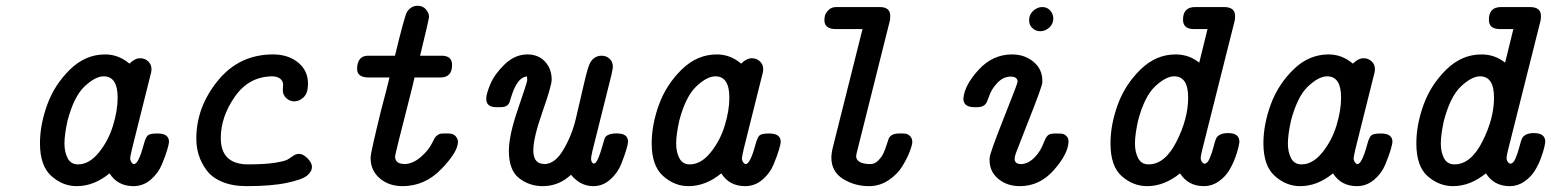

<svg xmlns="http://www.w3.org/2000/svg" viewBox="-20 -635 5324 659"><path d="M117.2 -143.1Q117.2 -207 142.1 -275.6Q167 -344.2 220 -396.2Q272.9 -448.2 340.8 -448.2Q386.7 -448.2 423.8 -417H424.8Q442.9 -435.1 460.9 -435.1Q477.1 -435.1 488.5 -424.6Q500 -414.1 500 -397Q500 -388.2 496.1 -376L433.1 -124Q427.2 -98.1 426.8 -91.8Q426.8 -85 429.9 -80.1Q433.1 -75.2 435.5 -73.5Q438 -71.8 439.9 -71.8Q455.1 -71.8 473.1 -138.2Q480 -164.1 487.5 -170.4Q495.1 -176.8 519 -176.8H521Q560.1 -176.8 560.1 -147.9Q560.1 -142.1 554 -121.1Q547.9 -100.1 535.4 -70.1Q522.9 -40 497.1 -18.1Q471.2 3.9 438 3.9Q383.8 3.9 356 -40Q302.7 3.9 243.2 3.9Q195.3 3.9 156.2 -31Q117.2 -65.9 117.2 -143.1ZM201.2 -142.1Q201.2 -113.3 212.2 -92Q223.1 -70.8 248 -70.8Q286.1 -70.8 319.1 -111.3Q352.1 -151.9 367.9 -203.9Q383.8 -255.9 383.8 -299.8Q383.8 -373 335.9 -373Q307.1 -373 270.5 -338.6Q233.9 -304.2 211.9 -221.2Q201.2 -172.9 201.2 -142.1Z M653.8 -159.2Q653.8 -267.1 727.3 -357.7Q800.8 -448.2 917 -448.2Q968.8 -448.2 1002.9 -420.7Q1037.1 -393.1 1037.1 -348.1Q1037.1 -315.9 1022.5 -301.5Q1007.8 -287.1 989.7 -287.1Q974.6 -287.1 962.6 -298.1Q950.7 -309.1 950.7 -325.2Q950.7 -329.1 951.2 -335Q951.7 -340.8 951.7 -344.2Q951.7 -357.4 941.2 -365.2Q930.7 -373 914.1 -373Q834 -372.1 785.9 -303Q737.8 -233.9 737.8 -161.1Q737.8 -71.3 831.1 -70.8Q888.2 -70.8 924.1 -76.4Q960 -82 970 -89.1Q980 -96.2 988.5 -101.6Q997.1 -106.9 1006.8 -106.9Q1020 -106.9 1035.4 -91.6Q1050.8 -76.2 1050.8 -62Q1050.8 -46.9 1034.9 -33Q1019 -19 965.6 -7.6Q912.1 3.9 826.7 3.9Q777.8 3.9 742.4 -11Q707 -25.9 688.5 -51.5Q669.9 -77.1 661.9 -103.8Q653.8 -130.4 653.8 -159.2Z M1205.6 -398.9Q1206.5 -443.8 1243.7 -443.8H1335.9V-444.8Q1369.1 -582 1377 -594.2Q1391.1 -615.2 1413.6 -615.2Q1431.6 -615.2 1442.1 -602.5Q1452.6 -589.8 1452.6 -577.1Q1452.6 -570.3 1421.9 -443.8H1495.6Q1531.7 -443.8 1531.7 -412.1Q1531.7 -369.1 1491.7 -369.1H1402.8Q1398.9 -350.1 1381.8 -283.4Q1364.7 -216.8 1350.3 -159.4Q1335.9 -102.1 1335.9 -96.2Q1337.9 -72.3 1367.2 -72.3Q1367.7 -72.3 1367.7 -71.8Q1396.5 -72.3 1423.8 -95.7Q1451.7 -119.1 1466.8 -150.9Q1471.7 -163.1 1478.8 -168.9Q1485.8 -174.8 1490.7 -175.8Q1495.6 -176.8 1505.9 -176.8H1519Q1536.1 -176.8 1543.9 -167.5Q1551.8 -158.2 1551.8 -147.9Q1551.8 -113.8 1494.9 -54.9Q1438 3.9 1361.8 3.9Q1314.9 3.9 1283.4 -22.9Q1252 -49.8 1252 -92.8Q1252 -93.8 1252 -95.2Q1252 -109.4 1287.6 -254.9Q1305.7 -322.8 1316.9 -369.1H1242.7Q1205.6 -370.1 1205.6 -398.9Z M1648.9 -295.9Q1648.9 -313 1663.3 -346.9Q1677.7 -380.9 1712.6 -414.6Q1747.6 -448.2 1790.5 -448.2Q1827.6 -448.2 1850.6 -423.6Q1873.5 -398.9 1873.5 -361.8Q1873.5 -340.8 1842 -251.5Q1810.5 -162.1 1810.5 -119.1Q1810.5 -72.3 1847.7 -72.3Q1847.7 -72.3 1848.1 -71.8Q1885.3 -72.3 1913.6 -121.1Q1942.9 -169.9 1956.8 -229Q1970.7 -288.1 1984.6 -348.6Q1998.5 -409.2 2006.8 -421.9Q2021 -443.8 2044.9 -443.8Q2061 -443.8 2072.3 -433.3Q2083.5 -422.9 2083.5 -405.8Q2083.5 -399.9 2078.6 -377.9L2013.7 -118.2Q2008.8 -96.2 2008.8 -91.8Q2008.8 -79.6 2014.2 -75.2Q2019.5 -70.8 2025.9 -78.1Q2034.7 -90.3 2044.7 -124.3Q2054.7 -158.2 2055.7 -161.1Q2063.5 -177.2 2098.6 -177.2Q2099.1 -176.8 2099.6 -176.8Q2135.7 -176.8 2135.7 -147.9Q2135.7 -142.1 2129.6 -121.1Q2123.5 -100.1 2111.6 -70.6Q2099.6 -41 2074.2 -18.6Q2048.8 3.9 2016.6 3.9Q1971.7 3.9 1939.9 -35.2Q1897.9 3.9 1842.8 3.9Q1796.9 3.9 1761.7 -23.4Q1726.6 -50.8 1726.6 -117.2Q1726.6 -170.4 1758.1 -261.7Q1789.6 -353 1789.6 -359.9Q1789.6 -367.7 1788.6 -373Q1769.5 -370.1 1757.1 -352.1Q1744.6 -334 1736.6 -308.6Q1728.5 -283.2 1727.5 -280.8Q1719.2 -267.1 1699.2 -267.1Q1698.7 -267.1 1697.8 -267.1H1683.6Q1648.9 -267.1 1648.9 -295.9Z M2216.8 -143.1Q2216.8 -207 2241.7 -275.6Q2266.6 -344.2 2319.6 -396.2Q2372.6 -448.2 2440.4 -448.2Q2486.3 -448.2 2523.4 -417H2524.4Q2542.5 -435.1 2560.5 -435.1Q2576.7 -435.1 2588.1 -424.6Q2599.6 -414.1 2599.6 -397Q2599.6 -388.2 2595.7 -376L2532.7 -124Q2526.9 -98.1 2526.4 -91.8Q2526.4 -85 2529.5 -80.1Q2532.7 -75.2 2535.2 -73.5Q2537.6 -71.8 2539.6 -71.8Q2554.7 -71.8 2572.8 -138.2Q2579.6 -164.1 2587.2 -170.4Q2594.7 -176.8 2618.7 -176.8H2620.6Q2659.7 -176.8 2659.7 -147.9Q2659.7 -142.1 2653.6 -121.1Q2647.5 -100.1 2635 -70.1Q2622.6 -40 2596.7 -18.1Q2570.8 3.9 2537.6 3.9Q2483.4 3.9 2455.6 -40Q2402.3 3.9 2342.8 3.9Q2294.9 3.9 2255.9 -31Q2216.8 -65.9 2216.8 -143.1ZM2300.8 -142.1Q2300.8 -113.3 2311.8 -92Q2322.8 -70.8 2347.7 -70.8Q2385.7 -70.8 2418.7 -111.3Q2451.7 -151.9 2467.5 -203.9Q2483.4 -255.9 2483.4 -299.8Q2483.4 -373 2435.5 -373Q2406.7 -373 2370.1 -338.6Q2333.5 -304.2 2311.5 -221.2Q2300.8 -172.9 2300.8 -142.1Z M2809.6 -565.9Q2809.6 -572.8 2811.5 -581.3Q2813.5 -589.8 2823.5 -600.3Q2833.5 -610.8 2850.6 -610.8H2999.5Q3035.6 -610.8 3035.6 -580.1Q3035.6 -571.3 3034.7 -565.9L2920.4 -109.9Q2918.5 -101.1 2918.5 -97.2Q2921.4 -72.3 2967.3 -71.8Q2982.4 -71.8 2994.4 -84Q3006.3 -96.2 3012.5 -109.6Q3018.6 -123 3023.9 -140.1Q3029.3 -157.2 3030.3 -159.2Q3038.1 -176.8 3065.9 -176.8Q3066.9 -176.8 3067.4 -176.8H3080.6Q3094.7 -176.8 3103 -168.5Q3111.3 -160.2 3111.3 -147.9Q3111.3 -138.2 3102.5 -115Q3093.8 -91.8 3077.1 -64.5Q3060.5 -37.1 3030 -16.6Q2999.5 3.9 2962.4 3.9Q2913.6 3.9 2873.5 -21Q2833.5 -45.9 2833.5 -94.2Q2833.5 -111.3 2841.3 -140.1L2940.4 -535.2H2848.6Q2809.6 -535.2 2809.6 -565.9Z M3286.6 -296.9Q3290.5 -342.8 3338.9 -395.5Q3387.2 -448.2 3453.6 -448.2Q3496.6 -448.2 3527.1 -423.1Q3557.6 -397.9 3557.6 -357.9V-352.1Q3557.6 -339.8 3508.3 -215.8Q3483.4 -151.9 3466.3 -107.9Q3462.4 -95.7 3462.4 -89.8Q3462.4 -71.8 3485.4 -71.8Q3509.3 -72.8 3530.8 -94.5Q3552.2 -116.2 3563.5 -147.9Q3571.3 -168.9 3581.5 -173.8Q3589.4 -176.8 3601.6 -176.8H3606.4Q3618.7 -176.8 3626 -175.8Q3633.3 -174.8 3640.4 -168Q3647.5 -161.1 3647.5 -147.9Q3645.5 -106 3596.9 -51Q3548.3 3.9 3480.5 3.9Q3436.5 3.9 3406.5 -21Q3376.5 -45.9 3376.5 -85.9V-91.8Q3376.5 -106.9 3424.6 -228Q3472.7 -349.1 3472.7 -354Q3472.7 -372.1 3449.2 -372.1Q3423.3 -372.1 3402.8 -350.1Q3382.3 -328.1 3375.5 -306.2L3367.2 -285.2Q3359.4 -267.1 3333.5 -267.1H3324.2Q3286.6 -267.1 3286.6 -296.9ZM3512.2 -565.9Q3512.2 -585 3526.4 -597.9Q3540.5 -610.8 3557.4 -610.8Q3574.2 -610.8 3584.7 -598.9Q3595.2 -586.9 3595.2 -571.8Q3595.2 -552.7 3581.3 -540.3Q3567.4 -527.8 3550.3 -527.8Q3535.2 -527.8 3523.7 -538.3Q3512.2 -548.8 3512.2 -565.9Z M3791.5 -143.1Q3791.5 -207 3816.4 -275.6Q3841.3 -344.2 3894.3 -396.2Q3947.3 -448.2 4015.1 -448.2Q4061 -448.2 4096.2 -419.9L4124.5 -535.2H4078.1Q4040 -535.2 4040.5 -567.9Q4040.5 -610.8 4082.5 -610.8H4181.2Q4219.2 -610.8 4219.2 -580.1Q4219.2 -567.9 4217.3 -562L4105.5 -117.2Q4101.6 -101.1 4101.1 -92.8Q4101.1 -85.9 4104.2 -81.1Q4107.4 -76.2 4109.9 -74.7Q4112.3 -73.2 4114.3 -73.2Q4124 -73.2 4131.6 -90.6Q4139.2 -107.9 4145.3 -131.3Q4151.4 -154.8 4154.3 -160.2Q4164.1 -178.2 4195.3 -178.2Q4234.4 -178.2 4233.9 -147.9Q4233.9 -144 4230.7 -129.6Q4227.5 -115.2 4219 -92Q4210.4 -68.8 4197.3 -47.9Q4184.1 -26.9 4161.6 -11.5Q4139.2 3.9 4112.3 3.9Q4058.1 3.9 4030.3 -40Q3976.1 3.9 3917.5 3.9Q3869.6 3.9 3830.6 -30Q3791.5 -64 3791.5 -143.1ZM3875.5 -142.1Q3875.5 -113.3 3886.5 -92Q3897.5 -70.8 3922.4 -70.8Q3978.5 -70.8 4018.3 -149.4Q4058.1 -228 4058.1 -299.8Q4058.1 -373 4010.3 -373Q3981.4 -373 3944.8 -338.6Q3908.2 -304.2 3886.2 -221.2Q3875.5 -172.9 3875.5 -142.1Z M4316.4 -143.1Q4316.4 -207 4341.3 -275.6Q4366.2 -344.2 4419.2 -396.2Q4472.2 -448.2 4540 -448.2Q4585.9 -448.2 4623 -417H4624Q4642.1 -435.1 4660.2 -435.1Q4676.3 -435.1 4687.7 -424.6Q4699.2 -414.1 4699.2 -397Q4699.2 -388.2 4695.3 -376L4632.3 -124Q4626.5 -98.1 4626 -91.8Q4626 -85 4629.2 -80.1Q4632.3 -75.2 4634.8 -73.5Q4637.2 -71.8 4639.2 -71.8Q4654.3 -71.8 4672.4 -138.2Q4679.2 -164.1 4686.8 -170.4Q4694.3 -176.8 4718.3 -176.8H4720.2Q4759.3 -176.8 4759.3 -147.9Q4759.3 -142.1 4753.2 -121.1Q4747.1 -100.1 4734.6 -70.1Q4722.2 -40 4696.3 -18.1Q4670.4 3.9 4637.2 3.9Q4583 3.9 4555.2 -40Q4502 3.9 4442.4 3.9Q4394.5 3.9 4355.5 -31Q4316.4 -65.9 4316.4 -143.1ZM4400.4 -142.1Q4400.4 -113.3 4411.4 -92Q4422.4 -70.8 4447.3 -70.8Q4485.4 -70.8 4518.3 -111.3Q4551.3 -151.9 4567.1 -203.9Q4583 -255.9 4583 -299.8Q4583 -373 4535.2 -373Q4506.3 -373 4469.7 -338.6Q4433.1 -304.2 4411.1 -221.2Q4400.4 -172.9 4400.4 -142.1Z M4841.3 -143.1Q4841.3 -207 4866.2 -275.6Q4891.1 -344.2 4944.1 -396.2Q4997.1 -448.2 5064.9 -448.2Q5110.8 -448.2 5146 -419.9L5174.3 -535.2H5127.9Q5089.8 -535.2 5090.3 -567.9Q5090.3 -610.8 5132.3 -610.8H5231Q5269 -610.8 5269 -580.1Q5269 -567.9 5267.1 -562L5155.3 -117.2Q5151.4 -101.1 5150.9 -92.8Q5150.9 -85.9 5154.1 -81.1Q5157.2 -76.2 5159.7 -74.7Q5162.1 -73.2 5164.1 -73.2Q5173.8 -73.2 5181.4 -90.6Q5189 -107.9 5195.1 -131.3Q5201.2 -154.8 5204.1 -160.2Q5213.9 -178.2 5245.1 -178.2Q5284.2 -178.2 5283.7 -147.9Q5283.7 -144 5280.5 -129.6Q5277.3 -115.2 5268.8 -92Q5260.3 -68.8 5247.1 -47.9Q5233.9 -26.9 5211.4 -11.5Q5189 3.9 5162.1 3.9Q5107.9 3.9 5080.1 -40Q5025.9 3.9 4967.3 3.9Q4919.4 3.9 4880.4 -30Q4841.3 -64 4841.3 -143.1ZM4925.3 -142.1Q4925.3 -113.3 4936.3 -92Q4947.3 -70.8 4972.2 -70.8Q5028.3 -70.8 5068.1 -149.4Q5107.9 -228 5107.9 -299.8Q5107.9 -373 5060.1 -373Q5031.2 -373 4994.6 -338.6Q4958 -304.2 4936 -221.2Q4925.3 -172.9 4925.3 -142.1Z"/></svg>

Font: CMU Typewriter Text
Style: BoldItalic
Weight: 700
Italic angle: -14.04°
Version: Version 0.7.0